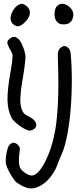

<svg xmlns="http://www.w3.org/2000/svg" viewBox="-20 -713 440 1047"><path d="M49.8 -583Q43.5 -589.4 40.5 -596.7Q37.6 -604.5 37.6 -613.8Q37.6 -632.8 51.3 -656.2Q65.4 -679.2 82 -687Q93.8 -692.4 98.6 -692.9Q104 -692.9 112.8 -688Q143.1 -670.9 143.1 -643.6Q143.1 -618.7 116.2 -592.3Q96.7 -572.3 80.6 -570.3Q80.1 -570.3 79.1 -569.8Q78.1 -569.8 77.1 -569.8Q63 -569.8 49.8 -583ZM293 -591.8Q277.3 -607.9 277.3 -634.3Q277.3 -639.2 277.8 -644.5Q280.8 -678.7 302.7 -688.5Q311.5 -692.4 320.3 -692.4Q337.9 -692.4 356.9 -676.8Q379.9 -657.2 379.9 -633.3Q379.9 -627.9 379.4 -623Q375 -601.6 362.3 -590.8Q350.1 -580.1 328.6 -580.1Q314.9 -580.1 307.6 -582.5Q299.8 -585.4 293 -591.8ZM126 311Q106 304.7 86.4 292.5Q66.9 280.8 58.1 268.6Q42 247.1 29.3 222.7Q16.6 198.7 13.2 183.1Q11.2 174.3 11.2 162.6Q11.2 145.5 15.6 122.1Q22.9 83 34.2 74.2Q45.9 64.5 56.2 65.4Q66.4 66.4 78.1 77.6Q86.9 86.4 87.9 92.8Q89.4 99.1 86.4 117.2Q83 142.6 83 161.6Q83 164.1 83 166.5Q83.5 187.5 89.4 200.7Q95.2 214.8 116.7 229.5Q137.7 244.1 152.8 244.1Q187.5 244.1 226.1 168.9Q264.6 93.8 282.2 -8.8Q291.5 -64.5 295.9 -151.9Q298.3 -206.1 298.3 -260.3Q298.3 -293.9 297.4 -327.6Q295.4 -379.4 295.4 -404.3Q295.4 -416.5 295.9 -422.4Q297.4 -439.5 307.1 -449.2Q307.1 -449.2 310.5 -452.6Q321.3 -461.4 330.6 -461.9Q341.8 -461.9 353.5 -450.2Q361.8 -441.9 364.3 -428.7Q366.7 -415 369.6 -362.3Q371.6 -319.3 371.6 -276.4Q371.6 -267.6 371.6 -259.3Q371.1 -208 368.2 -158.7Q362.8 -66.9 349.1 9.8Q335.4 86.4 315.4 130.4Q308.6 144.5 302.2 160.6Q295.4 177.2 293 186Q290 194.8 282.7 209.5Q274.9 224.1 267.1 235.8Q237.8 279.8 199.2 300.8Q173.3 314.5 149.4 314.5Q137.2 314.5 126 311ZM79.6 -501.5Q91.3 -492.2 104 -461.4Q116.7 -430.7 118.7 -406.2Q118.7 -403.8 118.7 -400.4Q118.7 -387.7 115.7 -363.8Q112.3 -333.5 105 -290.5Q90.8 -211.4 90.8 -167.5Q90.8 -163.6 90.8 -159.7Q92.8 -115.2 111.3 -94.2Q114.3 -90.8 123.5 -85Q132.8 -79.1 143.6 -73.7Q173.3 -58.6 177.2 -36.6Q177.7 -33.7 177.7 -30.8Q177.7 -13.2 155.8 -3.9Q146.5 0 140.1 -0.5Q133.3 -1.5 119.6 -7.8Q97.7 -17.6 73.7 -37.6Q49.3 -57.6 42 -72.3Q22.5 -111.8 21 -165Q21 -169.4 21 -174.3Q21 -226.1 35.2 -308.6Q42 -345.7 45.9 -376Q48.8 -400.4 48.8 -408.7Q48.8 -410.6 48.8 -411.6Q47.9 -417 43 -427.7Q38.1 -439 31.7 -449.2Q20 -470.2 20 -481.4Q20 -492.7 35.6 -503.9Q47.9 -512.7 57.6 -512.2Q66.9 -511.7 79.6 -501.5Z"/></svg>

Font: Casuwalt
Style: Regular
Weight: 400
Designer: Walter E Stewart
Version: 0.1